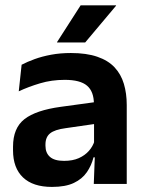

<svg xmlns="http://www.w3.org/2000/svg" viewBox="-20 -706 556 737"><path d="M340 0 344.5 -120 341 -131V-284.5L340.5 -306.5Q340.5 -354.5 314.2 -377Q288 -399.5 228.5 -399.5Q178 -399.5 133.8 -386.2Q89.5 -373 52 -355.5L63 -457.5Q85 -469 113.2 -479.2Q141.5 -489.5 176.5 -496Q211.5 -502.5 252 -502.5Q312 -502.5 353.5 -488.2Q395 -474 419.8 -447.5Q444.5 -421 455.5 -384.2Q466.5 -347.5 466.5 -303V0ZM179.5 11.5Q106.5 11.5 68.2 -25Q30 -61.5 30 -129V-143Q30 -214.5 74 -248.8Q118 -283 213.5 -296L352.5 -315L360 -232.5L232 -214Q190 -208.5 172.2 -194Q154.5 -179.5 154.5 -151.5V-146.5Q154.5 -119 171.8 -103.8Q189 -88.5 226 -88.5Q259 -88.5 282.5 -99Q306 -109.5 321.2 -126.8Q336.5 -144 343 -165.5L361 -102H339Q331 -70.5 313.2 -44.8Q295.5 -19 263.5 -3.8Q231.5 11.5 179.5 11.5ZM289.5 -685.5H425.5V-684L307 -543H199V-544.5Z"/></svg>

Font: Anek Odia SemiBold
Style: Regular
Weight: 600
Version: Version 1.003